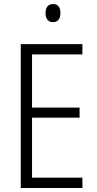

<svg xmlns="http://www.w3.org/2000/svg" viewBox="-20 -933 480 953"><path d="M243 -913C218 -913 206 -895 206 -868C206 -840 219 -823 243 -823C267 -823 280 -840 280 -868C280 -895 269 -913 243 -913ZM389 0V-51H139V-349H375V-399H139V-663H389V-714H83V0Z"/></svg>

Font: Noto Sans Arabic UI Cn Lt
Style: Regular
Weight: 300
Width: 3
Designer: Monotype Design Team, Nadine Chahine and Nizar Qandah
Foundry: Monotype Imaging Inc.
Version: Version 2.010